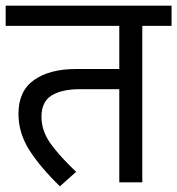

<svg xmlns="http://www.w3.org/2000/svg" viewBox="-20 -642 624 676"><path d="M481 -551V0H400V-328H261Q198 -328 162 -306Q126 -284 126 -231Q126 -182 157 -138Q188 -94 248 -37L191 14Q121 -54 83 -114Q45 -174 45 -241Q45 -322 100 -360.5Q155 -399 247 -399H400V-551H0V-622H584V-551Z"/></svg>

Font: lhindi85
Style: Book
Weight: 400
Designer: Jelle Bosma - Monotype Design Team
Foundry: Monotype Imaging Inc.
Version: Version 2.003